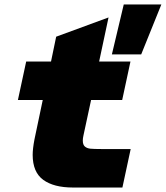

<svg xmlns="http://www.w3.org/2000/svg" viewBox="-20 -838 741 858"><path d="M126 -146Q126 -173 134 -215L171 -391H60L97 -563H208L231 -674L465 -760L423 -563H563L526 -391H387L353 -233Q350 -220 350 -210Q350 -191 359.5 -183Q369 -175 384.5 -173.5Q400 -172 432 -172H564L527 0H306Q220 0 173 -34.5Q126 -69 126 -146ZM533 -818H701L611 -595H480Z"/></svg>

Font: Azeret Mono Black
Style: Italic
Weight: 900
Italic angle: -12°
Designer: Martin Vácha
Foundry: Displaay
Version: Version 1.000; Glyphs 3.0.3, build 3074